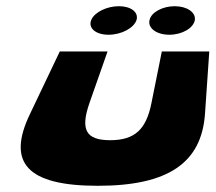

<svg xmlns="http://www.w3.org/2000/svg" viewBox="-20 -582 696 619"><path d="M363 -562C402 -562 427.1 -543 420.3 -518C412.3 -492 371.9 -470 329.9 -470C287.9 -470 263.3 -492 274.3 -518C285.1 -543 325 -562 363 -562ZM543 -562C582 -562 611.1 -543 608.3 -518C604.3 -492 567.9 -470 525.9 -470C483.9 -470 455.3 -492 462.3 -518C468.1 -543 505 -562 543 -562ZM76.9 -215C0.7 -57 67.4 17 295.4 17C522.4 17 629.7 -57 640.9 -215L654.7 -416H501.7L468.1 -249C451.2 -165 414.9 -130 334.9 -130C255.9 -130 239.2 -165 268.1 -249L326.7 -416H172.7Z"/></svg>

Font: Hussar Milosc
Style: Obl
Weight: 700
Foundry: Cannot Into Space Fonts
Version: Version 1.02